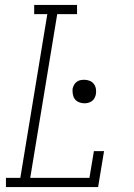

<svg xmlns="http://www.w3.org/2000/svg" viewBox="-20 -755 540 775"><path d="M4 0V-37H62L171 -698H118V-735H291V-698H211L102 -37H341L359 -145H400L376 0ZM321 -338Q309 -338 298.5 -342.5Q288 -347 282 -355Q276 -363 274 -374.5Q272 -386 273 -397Q275 -405 279 -412.5Q283 -420 290 -425Q297 -430 304.5 -431.5Q312 -433 320 -433Q331 -433 341.5 -429Q352 -425 358.5 -416.5Q365 -408 367 -397Q369 -386 367 -374Q365 -366 361.5 -359Q358 -352 351 -347Q344 -342 336 -340Q328 -338 321 -338Z"/></svg>

Font: Iosevka Curly Slab Extralight
Style: Italic
Weight: 200
Italic angle: -9°
Monospace: yes
Designer: Belleve Invis
Foundry: Belleve Invis
Version: Version 22.1.2; ttfautohint (v1.8.4)